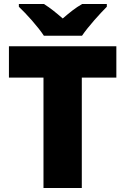

<svg xmlns="http://www.w3.org/2000/svg" viewBox="-20 -947 631 967"><path d="M201 -767H393C424 -813 484 -879 518 -913V-927H394C359 -907 331 -884 296 -854C261 -884 236 -905 201 -927H75V-913C113 -877 171 -813 201 -767ZM392 0V-556H566V-714H25V-556H199V0Z"/></svg>

Font: Noto Sans Sinhala Black
Style: Regular
Weight: 900
Designer: Jelle Bosma - Monotype Design Team
Foundry: Monotype Imaging Inc.
Version: Version 2.006